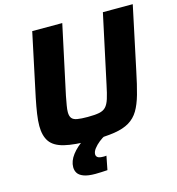

<svg xmlns="http://www.w3.org/2000/svg" viewBox="-126 -796 1019 1105"><g transform="rotate(-15 383.0 -244.0)"><path d="M335 8Q232 8 173 -6.5Q114 -21 89.5 -56Q65 -91 65 -150Q65 -181 71 -221.5Q77 -262 87 -311L167 -688H346L258 -278Q252 -246 248 -223Q244 -200 244 -184Q244 -161 253.5 -148.5Q263 -136 286 -132Q309 -128 348 -128Q391 -128 416.5 -133Q442 -138 456.5 -153.5Q471 -169 480.5 -199Q490 -229 500 -278L588 -688H766L686 -311Q670 -233 654.5 -178Q639 -123 617.5 -87Q596 -51 561 -30Q526 -9 471.5 -0.5Q417 8 335 8ZM306 200Q262 200 237 190.5Q212 181 202 165.5Q192 150 192 130Q192 93 219.5 57Q247 21 294 -10L418 0Q399 9 379.5 24.5Q360 40 346.5 57.5Q333 75 333 91Q333 102 342 109Q351 116 376 116Q379 116 383 116Q387 116 394 115L378 197Q362 198 342 199Q322 200 306 200Z"/></g></svg>

Font: Saira SemiExpanded
Style: Bold Italic
Weight: 700
Width: 6
Italic angle: -12°
Designer: Hector Gatti with collaboration of the Omnibus-Type team
Foundry: Omnibus-Type
Version: Version 1.101